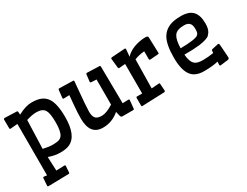

<svg xmlns="http://www.w3.org/2000/svg" viewBox="-73 -1100 2397 1861"><g transform="rotate(-30 1125.0 -169.5)"><path d="M58.6 223.6Q47.9 223.6 47.9 211.9L53.7 131.3Q54.2 125 56.6 123.3Q59.1 121.6 64.5 121.1L98.1 125.5V-449.7L18.1 -442.9Q8.3 -442.9 8.3 -452.1L7.3 -552.2Q8.8 -560.5 18.6 -562L154.3 -557.1Q163.1 -557.1 163.6 -546.4L166.5 -514.6Q252.9 -561.5 319.1 -561.5Q385.3 -561.5 425 -543.9Q464.8 -526.4 489.3 -490.7Q533.2 -425.8 533.2 -275.9Q533.2 -64.5 421.4 -16.6Q383.8 -0.5 321.5 -0.5Q259.3 -0.5 192.4 -24.9L199.2 130.4L291 127Q301.3 127.9 301.3 137.2L296.4 209Q295.4 218.8 285.2 218.8ZM189 -118.2Q250 -103.5 294.2 -103.5Q338.4 -103.5 361.6 -110.4Q384.8 -117.2 399.4 -136.2Q427.7 -172.9 427.7 -276.4Q427.7 -378.9 405.3 -416Q380.9 -456.1 312 -456.1Q265.1 -456.1 199.7 -435.1Z M1069.3 -537.1Q1077.1 -537.1 1077.1 -525.4L1082 -113.3L1147.5 -115.7Q1157.2 -115.2 1157.2 -104L1148.4 -14.6Q1147.9 -4.4 1136.7 -4.4H1016.1Q1001 -4.4 996.1 -22.9L984.4 -72.3Q903.8 -2.9 800.8 -2.9Q656.7 -2.9 656.7 -187Q656.7 -251 664.1 -329.6L673.8 -439.9L611.3 -438Q601.1 -438 601.1 -449.7L610.8 -536.1Q611.8 -542 614 -543.7Q616.2 -545.4 622.1 -545.9L777.3 -542Q784.2 -542 784.2 -531.2Q781.7 -507.8 779.3 -478.5Q758.8 -258.3 758.8 -206.5Q758.8 -154.8 778.3 -131.6Q797.9 -108.4 848.6 -108.4Q899.4 -108.4 978 -158.2V-439L917 -442.4Q910.2 -443.4 908.7 -450.7L918 -531.2Q919.9 -542 928.7 -542Z M1232.9 5.9Q1225.1 5.9 1225.1 -5.9V-90.3Q1225.1 -100.6 1235.8 -100.6H1293V-431.2L1223.1 -425.3Q1215.3 -425.8 1213.4 -437L1202.6 -541Q1204.1 -550.3 1214.4 -551.3L1364.3 -561.5Q1373 -561.5 1373 -550.3L1365.7 -469.7Q1420.9 -530.8 1527.8 -550.8Q1560.1 -557.1 1589.8 -557.1Q1619.6 -557.1 1620.6 -541.5L1626.5 -362.8Q1626.5 -354 1619.1 -353L1527.3 -346.2Q1521.5 -346.2 1518.1 -348.1Q1514.6 -350.1 1514.6 -358.4V-444.8Q1451.2 -439.5 1402.8 -419.4L1397.5 -97.2L1482.4 -103.5Q1490.2 -103.5 1490.7 -95.2L1496.1 -14.6Q1494.6 -4.9 1485.4 -3.9Z M2080.1 -2.9Q2017.6 12.7 1921.4 12.7Q1823.2 12.7 1778.8 -47.9Q1732.4 -110.8 1732.4 -247.6Q1732.4 -391.1 1772 -461.9Q1816.9 -540 1915.5 -557.1Q1949.7 -563 1991.7 -563Q2082 -563 2123 -518.6Q2164.1 -474.1 2164.1 -382.8Q2164.1 -323.2 2143.1 -291Q2136.2 -280.8 2124.5 -267.8Q2112.8 -254.9 2081.3 -244.9Q2049.8 -234.9 2009.3 -229.5Q1946.3 -221.7 1835.9 -221.7Q1842.3 -139.2 1876.5 -109.4Q1902.3 -85.9 1966.3 -85.9Q2026.4 -85.9 2085.9 -96.2L2087.4 -121.6Q2087.9 -127.4 2090.1 -129.4Q2092.3 -131.3 2098.1 -132.8L2168.5 -148.4Q2179.2 -148.4 2180.7 -139.2Q2182.1 -130.9 2183.6 -106.7Q2185.1 -82.5 2186.5 -64.9Q2188 -47.4 2189 -31.2L2190.9 -3.9Q2191.4 8.3 2191.4 16.6Q2191.4 31.2 2169.9 33.7L2088.9 43.5Q2078.1 43.5 2078.1 32.7ZM2036.6 -446.8Q2017.6 -470.2 1974.6 -470.2Q1891.6 -470.2 1863.8 -428.2Q1837.4 -389.2 1834.5 -293.5Q2004.9 -295.9 2034.7 -322.8Q2047.4 -334 2050 -348.9Q2052.7 -363.8 2052.7 -384Q2052.7 -404.3 2049.1 -419.9Q2045.4 -435.5 2036.6 -446.8Z"/></g></svg>

Font: Wellfleet
Style: Regular
Weight: 400
Designer: Riccardo De Franceschi
Foundry: Riccardo De Franceschi
Version: Version 1.002